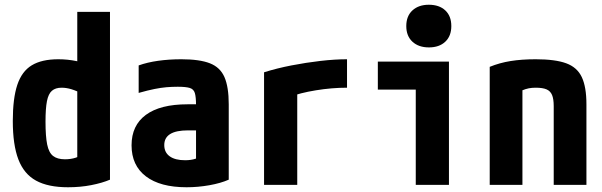

<svg xmlns="http://www.w3.org/2000/svg" viewBox="-20 -780 2540 810"><path d="M267 10Q183 10 132 -18Q81 -46 57.5 -107.5Q34 -169 34 -270Q34 -365 53 -422Q72 -479 114 -504.5Q156 -530 226 -530Q266 -530 304 -522Q342 -514 376 -496L337 -380Q303 -397 281.5 -403.5Q260 -410 240 -410Q214 -410 199 -397Q184 -384 178 -353Q172 -322 172 -267Q172 -205 179 -170.5Q186 -136 204 -122Q222 -108 254 -108Q304 -108 336 -135L306 -72V-730H444V-22Q411 -8 365 1Q319 10 267 10Z M767 10Q656 10 595.5 -36Q535 -82 535 -167Q535 -251 595.5 -295.5Q656 -340 771 -340H876V-230H773Q673 -230 673 -168Q673 -137 696 -120.5Q719 -104 761 -104Q786 -104 805.5 -110.5Q825 -117 843 -131L807 -58V-336Q807 -371 802 -387.5Q797 -404 780.5 -409Q764 -414 730 -414Q705 -414 682 -412Q659 -410 631.5 -404.5Q604 -399 565 -388V-504Q601 -517 647 -523.5Q693 -530 745 -530Q822 -530 865.5 -513Q909 -496 927 -454.5Q945 -413 945 -340V-22Q911 -7 863 1.5Q815 10 767 10Z M1094 -475Q1147.6 -492 1209.4 -504Q1271.2 -516 1331.9 -523Q1392.6 -530 1444 -530V-410Q1380 -410 1312.5 -399Q1245 -388 1199 -370L1234 -435V0H1094Z M1734 0V-402H1574V-520H1874V0ZM1789.5 -580Q1746 -580 1720 -604Q1694 -628 1694 -670Q1694 -712.4 1720.1 -736.2Q1746.2 -760 1789 -760Q1833 -760 1858.5 -736.2Q1884 -712.4 1884 -670Q1884 -628 1858.5 -604Q1833 -580 1789.5 -580Z M2046 -498Q2087.4 -515 2134.2 -522.5Q2181 -530 2239.8 -530Q2322.5 -530 2368.7 -513Q2415 -496 2434.5 -454.5Q2454 -413 2454 -340V0H2316V-332Q2316 -362.4 2309 -379.2Q2302 -396 2285.7 -403Q2269.4 -410 2240 -410Q2224 -410 2211 -407.5Q2198 -405 2181 -398Q2164 -391 2136 -376L2184 -462V0H2046Z"/></svg>

Font: M PLUS 1 Code
Style: Regular
Weight: 400
Designer: Coji Morishita
Foundry: UNDERFOREST DESIGN
Version: Version 1.005